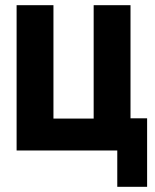

<svg xmlns="http://www.w3.org/2000/svg" viewBox="-20 -580 597 740"><path d="M483 -560V-124H547V140H432V0H44V-560H186V-123H341V-560Z"/></svg>

Font: Tektur SemiCondensed SemiBold
Style: Regular
Weight: 600
Width: 4
Designer: Adam Jagosz
Foundry: Adam Jagosz
Version: Version 1.005;gftools[0.9.30]